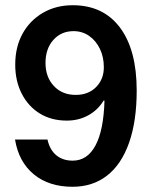

<svg xmlns="http://www.w3.org/2000/svg" viewBox="-20 -705 590 735"><path d="M257.5 10Q167.5 10 109.6 -37.5Q51.7 -85 37.5 -170.8H161.7Q170.8 -130.8 195.8 -110.4Q220.8 -90 258.3 -90Q314.2 -90 345.4 -147.9Q376.7 -205.8 380 -320H376.7Q354.2 -283.3 317.5 -263.3Q280.8 -243.3 235.8 -243.3Q176.7 -243.3 132.5 -270.4Q88.3 -297.5 63.3 -346.2Q38.3 -395 38.3 -457.5Q38.3 -525 66.2 -575.8Q94.2 -626.7 144.2 -655.8Q194.2 -685 258.3 -685Q375 -685 439.2 -599.6Q503.3 -514.2 503.3 -358.3Q503.3 -241.7 474.2 -158.8Q445 -75.8 390 -32.9Q335 10 257.5 10ZM270 -341.7Q318.3 -341.7 347.9 -371.7Q377.5 -401.7 377.5 -447.5Q377.5 -486.7 362.5 -517.9Q347.5 -549.2 321.2 -567.5Q295 -585.8 261.7 -585.8Q214.2 -585.8 184.2 -552.1Q154.2 -518.3 154.2 -464.2Q154.2 -410 186.2 -375.8Q218.3 -341.7 270 -341.7Z"/></svg>

Font: Funnel Sans Light SemiBold
Style: Regular
Weight: 600
Version: Version 1.000